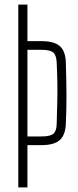

<svg xmlns="http://www.w3.org/2000/svg" viewBox="-20 -820 341 840"><path d="M60 0V-800H100V-640H162Q217 -640 241.8 -618.2Q266.5 -596.5 268 -547Q270.5 -466 270.8 -403.5Q271 -341 268 -278Q266 -228.5 241 -206.8Q216 -185 161 -185H100V0ZM100 -223H161Q199.5 -223 213.5 -234.8Q227.5 -246.5 228 -278Q229.5 -331 230.5 -371.8Q231.5 -412.5 231 -453.2Q230.5 -494 228 -547Q226.5 -578.5 213 -590.2Q199.5 -602 162 -602H100Z"/></svg>

Font: Big Shoulders Text Thin Thin
Style: Regular
Weight: 250
Version: Version 2.002